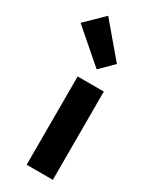

<svg xmlns="http://www.w3.org/2000/svg" viewBox="-265 -880 753 934"><g transform="rotate(30 111.5 -413.0)"><path d="M65 0V-496H212V0ZM128 -572 -53 -729 46 -826 200 -644Z"/></g></svg>

Font: TT Toshiba Sans
Style: Bold
Weight: 700
Designer: Paul D. Hunt
Foundry: Toshiba Corporation
Version: Version 2.020;PS 2.000;hotconv 1.0.86;makeotf.lib2.5.63406